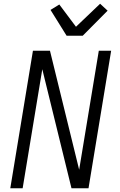

<svg xmlns="http://www.w3.org/2000/svg" viewBox="-20 -1006 640 1026"><path d="M35 0 156 -735H247L403 -99L508 -735H574L453 0H362L206 -636L101 0ZM336 -815 250 -953 297 -982 386 -863 515 -986 555 -949 422 -815Z"/></svg>

Font: Iosevka Aile Light
Style: Italic
Weight: 300
Italic angle: -9°
Designer: Belleve Invis
Foundry: Belleve Invis
Version: Version 31.1.0; ttfautohint (v1.8.4)